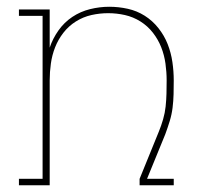

<svg xmlns="http://www.w3.org/2000/svg" viewBox="-20 -548 640 568"><path d="M36 0V-19H106V-501H36V-520H127V-407Q136 -434 153 -458Q170 -482 194 -498Q218 -514 246.5 -521Q275 -528 303 -528Q331 -528 358 -522Q385 -516 408 -501.5Q431 -487 448.5 -465Q466 -443 476 -417.5Q486 -392 490 -364.5Q494 -337 494 -310Q494 -290 493.5 -269.5Q493 -249 490.5 -229Q488 -209 482 -189.5Q476 -170 469 -151L415 -19H494V0H393V-19L450 -159Q457 -176 462.5 -195Q468 -214 470 -233Q472 -252 472.5 -271.5Q473 -291 473 -310Q473 -335 469.5 -360Q466 -385 457 -408Q448 -431 432.5 -451Q417 -471 395.5 -484.5Q374 -498 349.5 -503.5Q325 -509 300 -509Q275 -509 250.5 -503.5Q226 -498 204.5 -484.5Q183 -471 167.5 -451Q152 -431 143 -408Q134 -385 130.5 -360Q127 -335 127 -310V0Z"/></svg>

Font: Iosevka HT Thin Extended
Style: Regular
Weight: 100
Width: 7
Monospace: yes
Designer: Belleve Invis
Foundry: Belleve Invis
Version: Version 32.3.0; ttfautohint (v1.8.4)